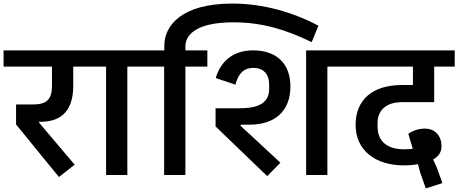

<svg xmlns="http://www.w3.org/2000/svg" viewBox="-40 -980 2566 1075"><path d="M290 11 378 -58 179 -293V-298H187C312 -298 370 -370 370 -499V-607H471V-698H-20V-607H251V-500C251 -424 222 -395 144 -395H50V-283Z M554 0H673V-607H796V-698H431V-607H554Z M879 0H998V-607H1121V-698H998V-720C998 -778 1048 -855 1267 -855C1427 -855 1562 -814 1705 -744L1743 -836C1599 -912 1433 -960 1260 -960C980 -960 880 -839 880 -724V-698H756V-607H879Z M1456 6 1530 -69 1362 -225 1306 -276 1309 -282H1358C1495 -282 1586 -354 1586 -496C1586 -616 1516 -698 1377 -698C1260 -698 1193 -631 1168 -543L1278 -506C1295 -571 1327 -600 1380 -600C1434 -600 1467 -565 1467 -507V-482C1467 -413 1421 -374 1304 -374H1167V-272ZM1674 0H1793V-607H1915V-698H1674Z M2344 75 2437 45 2406 -41 2385 -87C2416 -105 2432 -128 2432 -161C2432 -217 2398 -260 2339 -260C2301 -260 2268 -246 2246 -231L2271 -147C2259 -145 2243 -144 2224 -144C2123 -144 2074 -193 2074 -270V-292C2074 -355 2114 -408 2211 -408H2391V-607H2506V-698H1875V-607H2272V-504H2211C2043 -504 1951 -419 1951 -281C1951 -140 2059 -54 2222 -54C2249 -54 2276 -56 2300 -61L2313 -13Z"/></svg>

Font: IBM Plex Devanagari Medium
Style: Regular
Weight: 600
Designer: Mike Abbink, Paul van der Laan, Pieter van Rosmalen, Erin McLaughlin
Foundry: Bold Monday
Version: Version 1.0